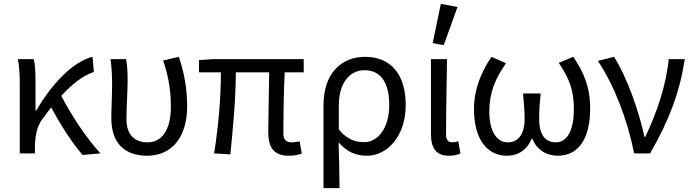

<svg xmlns="http://www.w3.org/2000/svg" viewBox="-20 -791 3571 990"><path d="M498 0C424 -80 345 -201 296 -297C356 -362 410 -402 464 -420L457 -498C353 -472 244 -354 167 -221H163V-373C163 -416 161 -460 154 -486H72C81 -443 82 -391 82 -353V0H160V-25C160 -89 170 -140 200 -179C215 -200 230 -219 244 -237C291 -149 354 -51 406 8Z M554 -181C554 -53 623 12 739 12C861 12 945 -78 945 -243C945 -329 931 -414 902 -498L821 -479C852 -390 861 -314 861 -240C861 -114 810 -57 740 -57C682 -57 632 -89 632 -176C632 -236 638 -318 638 -373C638 -416 637 -452 630 -486H550C557 -435 558 -391 558 -353C558 -295 554 -238 554 -181Z M1363 -111C1363 -31 1392 12 1469 12C1498 12 1519 7 1536 1L1525 -62C1507 -59 1495 -57 1486 -57C1455 -57 1441 -71 1441 -105C1441 -151 1442 -307 1448 -418H1546V-486H1076L1006 -481V-418H1119C1119 -287 1106 -137 1084 0L1168 5C1181 -131 1196 -282 1196 -418H1368C1367 -311 1363 -160 1363 -111Z M1648 -248V179H1731C1730 93 1728 30 1726 -57C1770 -5 1820 12 1872 12C1974 12 2072 -85 2072 -250C2072 -404 1998 -498 1862 -498C1744 -498 1648 -417 1648 -248ZM1987 -250C1987 -130 1929 -58 1857 -58C1816 -58 1772 -69 1727 -123V-247C1727 -369 1788 -429 1859 -429C1949 -429 1987 -357 1987 -250Z M2253 -771 2211 -569 2268 -558 2339 -755ZM2202 -102C2202 -29 2227 12 2295 12C2323 12 2340 7 2354 0L2343 -63C2332 -59 2322 -57 2314 -57C2292 -57 2280 -68 2280 -96C2280 -212 2283 -355 2285 -486H2202Z M2424 -229C2424 -68 2496 12 2593 12C2648 12 2697 -15 2721 -76H2725C2749 -15 2802 12 2856 12C2958 12 3023 -69 3023 -232C3023 -345 2988 -421 2936 -498L2861 -467C2916 -385 2939 -326 2939 -228C2939 -111 2900 -57 2846 -57C2800 -57 2760 -85 2760 -178C2760 -218 2762 -256 2768 -309H2677C2682 -256 2685 -218 2685 -178C2685 -88 2644 -57 2597 -57C2543 -57 2503 -113 2503 -214C2503 -316 2534 -385 2589 -465L2514 -498C2463 -423 2424 -332 2424 -229Z M3063 -477C3146 -353 3214 -178 3250 0H3332C3431 -172 3485 -317 3511 -486H3428C3416 -356 3367 -209 3307 -85H3303C3275 -216 3213 -394 3146 -498Z"/></svg>

Font: Cambridge Sans
Style: Regular
Weight: 400
Version: Version 2.020;PS 002.020;hotconv 1.0.88;makeotf.lib2.5.64775